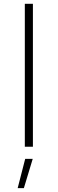

<svg xmlns="http://www.w3.org/2000/svg" viewBox="-20 -762 300 997"><path d="M108.9 -742.2H150.9V0H108.9ZM110.8 63H149.9L104 214.8H71.8Z"/></svg>

Font: Montserrat-Arabic ExtraLight
Style: Regular
Weight: 275
Designer: Mohamed Gaber
Foundry: Kief Type Foundry
Version: Version 5.008;PS 005.008;hotconv 1.0.88;makeotf.lib2.5.64775